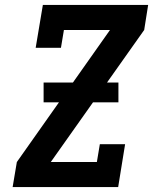

<svg xmlns="http://www.w3.org/2000/svg" viewBox="-20 -755 640 775"><path d="M31 0 48 -101 424 -634H238L226 -562H124L153 -735H578L562 -634L185 -101H371L383 -173H485L457 0ZM156 -342V-422H458V-342Z"/></svg>

Font: Iosevka Slab Extended Oblique
Style: Bold
Weight: 700
Width: 7
Italic angle: -9°
Monospace: yes
Designer: Belleve Invis
Foundry: Belleve Invis
Version: Version 11.1.1; ttfautohint (v1.8.3)